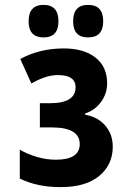

<svg xmlns="http://www.w3.org/2000/svg" viewBox="-20 -755 540 785"><path d="M402 -668Q402 -735 340 -735Q279 -735 279 -668Q279 -602 340 -602Q402 -602 402 -668ZM219 -668Q219 -735 158 -735Q97 -735 97 -668Q97 -602 158 -602Q219 -602 219 -668ZM441 -155Q441 -206 410.5 -241.5Q380 -277 328 -286V-291Q368 -304 393 -338Q418 -372 418 -415Q418 -482 370.5 -519.5Q323 -557 240 -557Q143 -557 63 -514L108 -414Q135 -429 162 -438.5Q189 -448 217 -448Q289 -448 289 -398Q289 -333 184 -333H143V-234H192Q306 -234 306 -166Q306 -102 208 -102Q169 -102 130.5 -113.5Q92 -125 61 -143V-25Q131 10 228 10Q331 10 386 -36Q441 -82 441 -155Z"/></svg>

Font: Noto Sans Mono UI Condensed ExtraBold
Style: Regular
Weight: 800
Width: 3
Designer: Monotype Design team
Foundry: Monotype Imaging Inc.
Version: 1.000